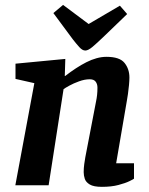

<svg xmlns="http://www.w3.org/2000/svg" viewBox="-20 -740 597 767"><path d="M387 6.4Q354.1 6.4 338.7 -2.9Q323.3 -12.1 318.8 -25.4Q314.3 -38.8 314.3 -52.3Q314.3 -68.4 316.6 -84.9Q319 -101.4 320.8 -111.7L363.6 -334.2Q366.3 -346.7 367.8 -360.4Q369.3 -374.1 369.3 -390Q369.3 -404.3 362.1 -413.8Q354.8 -423.3 338.7 -423.3Q318.2 -423.3 295.8 -415.1Q273.5 -407 256.7 -397.7Q240 -388.5 233.9 -383.8L174.3 0H41.3L117.2 -407.8L41.9 -424.8V-485.6L240.9 -504.6L238.8 -436.4H240.3Q262 -453.2 283.4 -467.2Q304.9 -481.2 325.2 -491.5Q345.6 -501.9 365.8 -507.4Q386 -513 405.3 -513Q458 -513 477.5 -488.6Q497 -464.3 497 -430.2Q497 -418.6 495.3 -400Q493.5 -381.4 491.1 -364.2Q488.7 -347.1 486.7 -336.9L444 -87.7H515.3V-26.2Q513.3 -24.2 497.1 -16.3Q481 -8.4 453 -1Q425.1 6.4 387 6.4ZM320.7 -538.1Q309.2 -538.1 297 -551.6Q284.8 -565.1 271.2 -582.5L193.2 -687.8L232 -720.4L334.1 -644.1L459 -717.3L488 -683.9L398 -597.2Q366.8 -567.1 349.4 -552.6Q332 -538.1 320.7 -538.1Z"/></svg>

Font: Faustina Light
Style: Italic
Weight: 300
Italic angle: -8°
Designer: Alfonso Garcia
Foundry: http://www.omnibus-type.com
Version: Version 1.200